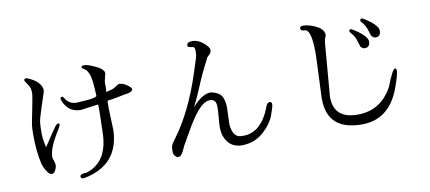

<svg xmlns="http://www.w3.org/2000/svg" viewBox="-74 -1075 3148 1404"><g transform="rotate(-10 1500.0 -373.0)"><path d="M643 -255 647 -415Q647 -426 646 -461Q580 -452 514 -443Q455 -445 422.5 -478Q390 -511 382 -549Q383 -562 395 -562Q403 -562 412 -546Q439 -501 495 -501Q511 -501 571 -506Q631 -511 644 -523Q643 -572 638 -619Q630 -716 585 -736Q574 -741 573.5 -751Q573 -761 594 -761Q615 -761 641 -750Q737 -714 737 -677L724 -622Q722 -609 722.5 -599Q723 -589 723 -579Q723 -569 721 -540L762 -551Q779 -555 797 -568.5Q815 -582 824 -582Q850 -582 880 -561Q910 -540 910 -528.5Q910 -517 895.5 -510Q881 -503 860.5 -500.5Q840 -498 810 -491Q780 -484 718 -476Q717 -429 717 -421L723 -255Q713 0 457 51Q452 52 447 52Q427 52 427 36Q427 16 479 15Q639 -37 643 -255ZM226 -19H223Q207 -20 188 -49.5Q169 -79 162 -106Q140 -200 140 -320Q140 -369 142.5 -391Q145 -413 165 -509Q185 -605 185 -630Q185 -655 178.5 -669.5Q172 -684 158 -704.5Q144 -725 144 -729Q144 -733 148.5 -737Q153 -741 157 -741Q161 -741 172.5 -737.5Q184 -734 212 -717.5Q240 -701 256 -678Q272 -655 272 -634V-626L230 -497Q208 -431 205 -403Q202 -375 202 -327.5Q202 -280 217 -219L248 -266Q302 -349 314 -362Q326 -375 331 -375Q343 -375 343 -364.5Q343 -354 311 -305Q250 -204 249 -142V-133Q263 -95 263 -80Q263 -65 259 -56Q246 -19 226 -19Z M1363 -772Q1363 -798 1404.5 -798Q1446 -798 1485 -765Q1524 -732 1524 -712Q1524 -692 1509.5 -678.5Q1495 -665 1491 -660.5Q1487 -656 1483 -642Q1436 -554 1403 -473Q1370 -392 1333 -319Q1408 -405 1473 -405Q1531 -393 1550.5 -361Q1570 -329 1570 -275L1566 -159Q1565 -134 1575 -103Q1592 -51 1640 -51H1653Q1788 -51 1857 -236Q1866 -260 1883 -260Q1900 -260 1900 -242.5Q1900 -225 1878 -164.5Q1856 -104 1800 -52Q1729 16 1631 16Q1565 16 1529 -29Q1493 -74 1493 -142Q1493 -166 1497.5 -214Q1502 -262 1502 -294Q1502 -350 1455 -350Q1397 -350 1322 -238L1290 -188L1212 -52L1206 -38Q1182 18 1162 19Q1161 19 1160 19Q1142 19 1132.5 5Q1123 -9 1122.5 -16.5Q1122 -24 1122 -31.5Q1122 -39 1123 -56Q1124 -73 1146 -103L1160 -122Q1288 -296 1374 -561L1408 -666Q1416 -690 1416 -722Q1416 -754 1400 -754Q1399 -754 1381 -757Q1363 -760 1363 -772Z M2277 -554Q2277 -732 2228 -732Q2205 -732 2199 -744Q2197 -748 2197 -751Q2197 -768 2222.5 -768Q2248 -768 2284 -756Q2373 -725 2373 -673Q2373 -666 2366 -653Q2359 -640 2357 -607Q2326 -241 2325 -221Q2325 -58 2502 -58Q2679 -58 2764 -222Q2811 -343 2829 -343Q2839 -343 2840 -327Q2840 -293 2801 -189Q2719 18 2522 18H2521Q2264 18 2264 -217V-229L2275 -485Q2277 -532 2277 -554ZM2662 -743Q2768 -678 2768 -634.5Q2768 -591 2728 -591Q2721 -591 2710.5 -598Q2700 -605 2696 -617L2687 -647Q2675 -686 2657.5 -706Q2640 -726 2640 -731Q2640 -745 2653 -745Q2657 -745 2662 -743ZM2637 -527Q2629 -527 2618.5 -534Q2608 -541 2605 -553L2596 -583Q2584 -622 2566.5 -642Q2549 -662 2548 -667V-668Q2548 -682 2561 -682Q2565 -682 2570 -679Q2677 -614 2677 -570.5Q2677 -527 2637 -527Z"/></g></svg>

Font: Sawarabi Mincho
Style: Regular
Weight: 400
Version: Version 1.00